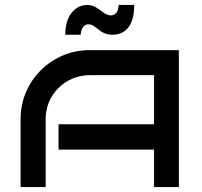

<svg xmlns="http://www.w3.org/2000/svg" viewBox="-20 -754 813 774"><path d="M701 -552H341C188 -552 63 -428 63 -275V0H164V-275C164 -372 243 -451 341 -451H601V-253H216V-151H601V0H701ZM521 -734H458C458 -724 455 -692 427 -692C394 -692 377 -734 332 -734C285 -734 243 -694 243 -614H305C306 -623 309 -656 337 -656C368 -656 381 -614 432 -614C481 -614 521 -644 521 -734Z"/></svg>

Font: Bruno Ace SC
Style: Regular
Weight: 400
Designer: Astigmatic (AOETI)
Foundry: Astigmatic (AOETI)
Version: Version 1.000